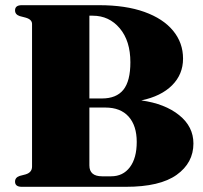

<svg xmlns="http://www.w3.org/2000/svg" viewBox="-20 -720 784 740"><path d="M725.5 -167Q725.5 -92.5 661 -46.2Q596.5 0 465 0H64Q38 0 38 -20Q38 -36 56 -42L79 -48Q103.5 -55.5 103.5 -78V-627.5Q103.5 -645 79 -652L56 -658Q38 -664 38 -680Q38 -700 64 -700H362Q464.5 -700 536.8 -674Q609 -648 647.2 -601.5Q685.5 -555 685.5 -494Q685.5 -433.5 643.2 -391.2Q601 -349 524.5 -333Q615.5 -320.5 670.5 -276.2Q725.5 -232 725.5 -167ZM337.5 -659.5H324.5V-340.5H373Q428.5 -340.5 455.5 -374Q482.5 -407.5 482.5 -480Q482.5 -562.5 441.5 -611Q400.5 -659.5 337.5 -659.5ZM386 -305.5H324.5V-82.5Q324.5 -40.5 373.5 -40.5H408.5Q454 -40.5 480.5 -75.5Q507 -110.5 507 -173Q507 -235.5 475.8 -270.5Q444.5 -305.5 386 -305.5Z"/></svg>

Font: Fraunces 72pt Black
Style: Regular
Weight: 900
Version: Version 1.000;[0bf87f6ff]